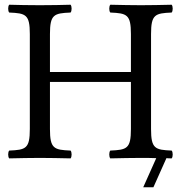

<svg xmlns="http://www.w3.org/2000/svg" viewBox="-20 -667 770 811"><path d="M618 -122V-523C618 -606 635 -611 705 -614C711 -620 711 -641 705 -647C664 -646 613 -645 575 -645C538 -645 490 -646 446 -647C440 -641 440 -620 446 -614C516 -611 533 -606 533 -523V-363H191V-523C191 -606 208 -611 278 -614C284 -620 284 -641 278 -647C240 -646 199 -645 148 -645C98 -645 57 -646 19 -647C13 -641 13 -620 19 -614C89 -611 106 -606 106 -523V-122C106 -39 89 -34 19 -31C13 -25 13 -4 19 2C63 1 111 0 149 0C185 0 234 1 278 2C284 -4 284 -25 278 -31C208 -34 191 -39 191 -122V-321H533V-122C533 -39 516 -34 446 -31C440 -25 440 -4 446 2C491 1 539 0 576 0C595 0 617 0 640 1L585 124H628L683 1C690 2 698 2 705 2C711 -4 711 -25 705 -31C635 -34 618 -39 618 -122Z"/></svg>

Font: Libertinus Serif
Style: Regular
Weight: 400
Designer: Philipp H. Poll, Khaled Hosny
Foundry: Caleb Maclennan
Version: Version 7.050;RELEASE